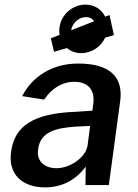

<svg xmlns="http://www.w3.org/2000/svg" viewBox="-20 -801 597 831"><path d="M214 -577 270 -593C286 -579 307 -571 331 -571C376 -571 417 -598 435 -638L473 -649L454 -736L435 -729C420 -760 389 -781 350 -781C296 -781 246 -740 238 -685C236 -673 236 -661 238 -650L200 -635ZM352 -727C368 -727 380 -721 387 -709L288 -670C293 -703 323 -727 352 -727ZM318 -526C206 -526 120 -470 76 -385L171 -370C209 -425 255 -447 301 -447C361 -447 391 -412 384 -354L380 -322L305 -317C127 -310 43 -258 28 -144C14 -46 77 10 175 10C246 10 307 -20 351 -80L350 0H451L500 -362C514 -462 463 -526 318 -526ZM359 -171C351 -120 284 -73 225 -73C173 -73 137 -103 145 -155C154 -228 217 -247 308 -253L370 -256Z"/></svg>

Font: United Sans SemiBold
Style: Italic
Weight: 600
Italic angle: -8°
Designer: Pablo Impallari, Rodrigo Fuenzalida (Modified by Dan O. Williams)
Version: Version 1.000;PS 001.000;hotconv 1.0.88;makeotf.lib2.5.64775